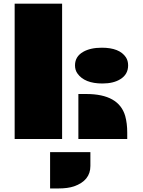

<svg xmlns="http://www.w3.org/2000/svg" viewBox="-20 -768 789 1061"><path d="M61 -747.6H323.2V0H61ZM394.5 -406.7Q394.5 -455.6 439.5 -481.4Q479.5 -504.4 542.5 -504.4Q640.6 -504.4 675.8 -451.2Q688 -432.6 688 -406.7Q688 -357.4 646 -331.1Q607.9 -306.6 545.9 -306.6Q446.8 -306.6 407.7 -362.3Q394.5 -380.9 394.5 -406.7ZM413.1 -248.5H457Q636.7 -248.5 671.9 -127Q683.1 -86.9 683.1 -35.2V0H413.1ZM479.5 72.8V149.4Q479.5 230 389.2 261.7Q355 273.4 302.2 273.4H256.8V72.8Z"/></svg>

Font: Plaster
Style: Regular
Weight: 400
Designer: Eben Sorkin
Foundry: Eben Sorkin
Version: Version 1.007